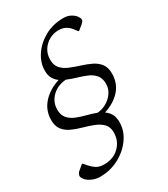

<svg xmlns="http://www.w3.org/2000/svg" viewBox="-193 -760 851 970"><g transform="rotate(-30 232.5 -275.0)"><path d="M99 119Q75 119 53.5 109.5Q32 100 21 87Q7 70 10 60Q11 56 14 50Q17 44 26 37L50 17H55L73 38Q86 53 103 64Q120 75 148 75Q202 75 236 41.5Q270 8 270 -41Q270 -74 252 -92Q234 -110 206.5 -121Q179 -132 148 -140.5Q117 -149 89.5 -161Q62 -173 44.5 -194.5Q27 -216 27 -253Q27 -308 63 -349Q99 -390 161 -410Q144 -422 134 -440Q124 -458 124 -485Q124 -531 152 -573Q180 -615 228 -642Q276 -669 338 -669Q360 -669 377 -660.5Q394 -652 405 -639Q410 -632 413 -626Q416 -620 415 -613Q415 -607 402 -595L375 -573H371L353 -596Q341 -611 324.5 -619.5Q308 -628 285 -628Q257 -628 232 -614.5Q207 -601 191 -576.5Q175 -552 175 -519Q175 -487 192 -468Q209 -449 236 -438Q263 -427 293 -417.5Q323 -408 350 -395.5Q377 -383 394 -361.5Q411 -340 411 -303Q411 -248 377 -209Q343 -170 282 -150Q300 -138 310.5 -119.5Q321 -101 321 -72Q321 -22 290.5 21.5Q260 65 209.5 92Q159 119 99 119ZM80 -283Q80 -251 96 -232.5Q112 -214 137.5 -203.5Q163 -193 192.5 -185.5Q222 -178 249 -168Q277 -170 302 -184.5Q327 -199 343 -222Q359 -245 359 -274Q359 -306 343 -325Q327 -344 302 -354.5Q277 -365 248 -373.5Q219 -382 193 -393Q143 -389 111.5 -358Q80 -327 80 -283Z"/></g></svg>

Font: Spectral SC Light
Style: Italic
Weight: 300
Italic angle: -10°
Designer: Jean-Baptiste Levee
Foundry: Production Type
Version: Version 2.001